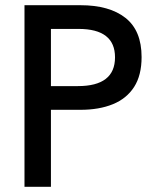

<svg xmlns="http://www.w3.org/2000/svg" viewBox="-20 -717 596 737"><path d="M175.5 0H74V-697H289Q400 -697 461.8 -648.2Q523.5 -599.5 523.5 -498Q523.5 -428 494.8 -383.2Q466 -338.5 413.2 -317Q360.5 -295.5 289 -295.5H175.5ZM279 -386.5Q421.5 -386.5 421.5 -497Q421.5 -606 281.5 -606H175.5V-386.5Z"/></svg>

Font: Acari Sans Neue SemiBold
Style: Regular
Weight: 600
Designer: Alfredo Marco Pradil (font), Cristiano Sobral (main changes)
Foundry: Hanken Design Co. (font), Cristiano Sobral (main changes)
Version: Version 2.459;March 19, 2022;FontCreator 14.0.0.2808 64-bit;